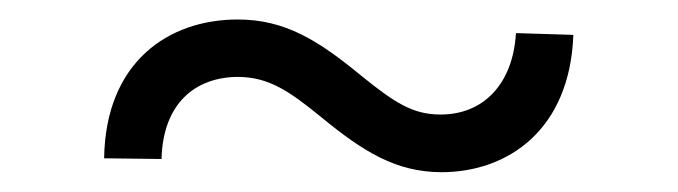

<svg xmlns="http://www.w3.org/2000/svg" viewBox="-20 -385 692 196"><path d="M86.3 -223.4 144.9 -222.7C146.3 -279.1 179 -306.5 223.4 -306.5C254.3 -306.1 274.5 -292.6 307.2 -266C351.2 -229.8 384.2 -209.5 430.4 -209.2C498.6 -209.2 561.8 -252.5 565.3 -349.4L506.7 -351.2C503.6 -298.7 473 -267.8 429.3 -268.1C400.9 -268.1 382.1 -280.9 349.4 -307.2C305 -343.8 271 -365.1 222.7 -365.1C151.6 -365.1 87.7 -321.4 86.3 -223.4Z"/></svg>

Font: Karasuma Gothic
Style: Light
Weight: 300
Designer: Rasmus Andersson / Ryoko Nishizuka
Foundry: rsms
Version: Version 1.00